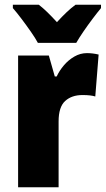

<svg xmlns="http://www.w3.org/2000/svg" viewBox="-20 -786 444 806"><path d="M345 -563Q369 -563 394 -557L380 -381Q370 -384 357.5 -385.5Q345 -387 326 -387Q281 -387 253.5 -362Q226 -337 226 -276V0H56V-553H185L210 -465H218Q229 -489 248 -511.5Q267 -534 292 -548.5Q317 -563 345 -563ZM139 -606Q129 -625 109.5 -653Q90 -681 69.5 -708Q49 -735 34 -752V-766H143Q161 -752 179 -734.5Q197 -717 219 -693Q241 -717 260 -735Q279 -753 297 -766H404V-752Q389 -734 369 -707.5Q349 -681 330.5 -654Q312 -627 300 -606Z"/></svg>

Font: Noto Sans Lao Looped Condensed Black
Style: Regular
Weight: 900
Width: 3
Designer: Mark Frömberg, Ben Mitchell
Foundry: The Fontpad Ltd
Version: Version 1.002; ttfautohint (v1.8.4.7-5d5b)